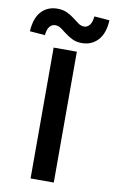

<svg xmlns="http://www.w3.org/2000/svg" viewBox="-140 -895 564 945"><g transform="rotate(10 142.0 -423.0)"><path d="M83 0V-654H199V0ZM215 -700Q188 -700 167.5 -710Q147 -720 131 -732.5Q115 -745 101.5 -754.5Q88 -764 72 -764Q56 -764 44.5 -750.5Q33 -737 30 -707L-46 -713Q-42 -780 -11 -813Q20 -846 69 -846Q96 -846 116.5 -836.5Q137 -827 153 -814.5Q169 -802 183 -792Q197 -782 212 -782Q228 -782 239.5 -796Q251 -810 254 -840L330 -834Q327 -768 295.5 -734Q264 -700 215 -700Z"/></g></svg>

Font: Source Sans 3 ExtraLight SemiBold
Style: Regular
Weight: 600
Version: Version 3.052;hotconv 1.1.0;makeotfexe 2.6.0